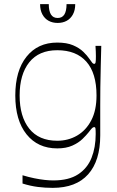

<svg xmlns="http://www.w3.org/2000/svg" viewBox="-20 -702 564 929"><path d="M235 207Q199 207 163 202.5Q127 198 89 186V146Q119 155 146 160.5Q173 166 196 168.5Q219 171 238 171Q313 171 358 141.5Q403 112 423 61.5Q443 11 443 -53Q443 -73 442 -80Q441 -87 436 -87Q431 -87 426 -82.5Q421 -78 409 -62Q398 -48 379 -29.5Q360 -11 330 2.5Q300 16 257 16Q163 16 108.5 -52Q54 -120 54 -240Q54 -360 108.5 -428Q163 -496 257 -496Q303 -496 333.5 -483Q364 -470 383 -451.5Q402 -433 412 -418Q423 -402 427 -397.5Q431 -393 436 -393Q441 -393 442.5 -400.5Q444 -408 444 -430Q444 -439 443.5 -452.5Q443 -466 442 -480H470Q469 -435 467.5 -382Q466 -329 465.5 -279Q465 -229 465 -192Q465 -162 465 -143Q465 -124 465 -103.5Q465 -83 465 -47Q465 76 406.5 141.5Q348 207 235 207ZM257 -21Q310 -21 353 -46Q396 -71 421.5 -119.5Q447 -168 447 -240Q447 -348 398 -403.5Q349 -459 257 -459Q168 -459 121.5 -400.5Q75 -342 75 -240Q75 -138 121.5 -79.5Q168 -21 257 -21ZM259 -591Q234 -591 215 -601.5Q196 -612 185 -632.5Q174 -653 174 -682H216Q216 -649 226.5 -632Q237 -615 259 -615Q281 -615 291.5 -632Q302 -649 302 -682H344Q344 -653 333 -632.5Q322 -612 303 -601.5Q284 -591 259 -591Z"/></svg>

Font: Ojuju ExtraLight
Style: Regular
Weight: 200
Designer: Chisaokwu Joboson, Mirko Velimirovic
Foundry: Udi Foundry
Version: Version 1.000